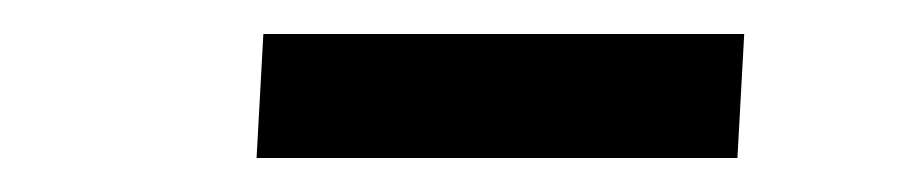

<svg xmlns="http://www.w3.org/2000/svg" viewBox="-20 -728 541 113"><path d="M135 -708H418L414 -635H131Z"/></svg>

Font: Literata
Style: Italic
Weight: 400
Italic angle: -2°
Designer: Latin by Veronika Burian and Jose Scaglione. Greek by Irene Vlachou. Cyrillic by Vera Evstafieva
Foundry: TypeTogether
Version: Version 3.103;gftools[0.9.29]